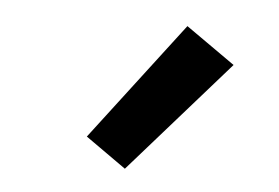

<svg xmlns="http://www.w3.org/2000/svg" viewBox="-33 -850 515 354"><g transform="rotate(5 225.0 -673.0)"><path d="M209 -537 134 -590 301 -809 392 -745Z"/></g></svg>

Font: Iosevka Etoile Semibold
Style: Regular
Weight: 600
Designer: Belleve Invis
Foundry: Belleve Invis
Version: Version 22.1.2; ttfautohint (v1.8.4)